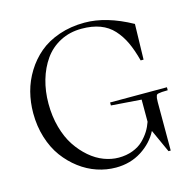

<svg xmlns="http://www.w3.org/2000/svg" viewBox="-106 -819 944 937"><g transform="rotate(-15 366.5 -350.5)"><path d="M367.2 11.2Q319.3 11.2 272.7 -4.4Q226.1 -20 185.1 -51Q144 -82 112.5 -124.8Q81.1 -167.5 63 -225.6Q44.9 -283.7 44.9 -349.1Q44.9 -404.3 58.3 -456.1Q71.8 -507.8 100.6 -554.4Q129.4 -601.1 170.7 -636Q211.9 -670.9 271.2 -691.4Q330.6 -711.9 400.9 -711.9Q510.7 -711.9 637.2 -642.1L632.8 -462.9H618.2Q603.5 -518.6 585.2 -557.6Q566.9 -596.7 539.3 -627Q511.7 -657.2 471.9 -672.1Q432.1 -687 378.9 -687Q318.8 -687 270.5 -661.6Q222.2 -636.2 191.7 -592.8Q161.1 -549.3 145 -493.7Q128.9 -438 128.9 -375Q128.9 -311 144.5 -254.9Q160.2 -198.7 186.8 -158.7Q213.4 -118.7 247.3 -89.6Q281.2 -60.5 318.6 -46.4Q356 -32.2 393.1 -32.2Q431.6 -32.2 463.9 -44.4Q496.1 -56.6 517.1 -77.1Q538.1 -97.7 551.5 -119.1Q564.9 -140.6 573.2 -165V-276.9L420.9 -288.1V-303.2H708V-288.1Q688 -288.1 678 -287.1Q668 -286.1 660.2 -284.7Q652.3 -283.2 650.1 -277.1Q647.9 -271 647 -265.1Q646 -259.3 646 -245.1V0H634.8L582 -116.2Q553.7 -61 497.1 -24.9Q440.4 11.2 367.2 11.2Z"/></g></svg>

Font: Ortica Linear Light
Style: Regular
Weight: 300
Designer: Benedetta Bovani
Foundry: Collletttivo
Version: Version 2.000;Glyphs 3.1.2 (3151)